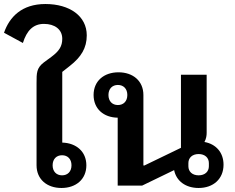

<svg xmlns="http://www.w3.org/2000/svg" viewBox="-56 -924 1168 956"><path d="M250 12C322 12 374 -31 374 -101C374 -169 324 -212 254 -214V-566L292 -596C348 -640 376 -685 376 -748C376 -844 291 -904 170 -904C52 -904 -9 -839 -36 -761L58 -710C77 -771 109 -805 163 -805C216 -805 254 -778 254 -731C254 -694 239 -670 200 -641L162 -613C126 -585 126 -561 126 -511V-101C126 -31 178 12 250 12ZM253 -51C225 -51 206 -70 206 -101C206 -132 225 -151 253 -151C281 -151 300 -132 300 -101C300 -70 281 -51 253 -51Z M933 12C1006 12 1057 -33 1057 -104C1057 -165 1019 -207 962 -217C971 -234 973 -249 973 -263V-552H845V-188L663 -100H658V-451C658 -521 606 -564 534 -564C462 -564 410 -521 410 -451C410 -382 460 -339 530 -338V0H652L811 -77C822 -22 869 12 933 12ZM933 -51C901 -51 882 -70 882 -96V-112C882 -138 901 -157 933 -157C965 -157 984 -138 984 -112V-96C984 -70 965 -51 933 -51ZM531 -401C503 -401 484 -420 484 -451C484 -482 503 -501 531 -501C559 -501 578 -482 578 -451C578 -420 559 -401 531 -401Z"/></svg>

Font: IBM Plex Thai Looped SemiBold
Style: Regular
Weight: 600
Designer: Mike Abbink, Paul van der Laan, Pieter van Rosmalen, Ben Mitchell, Mark Frömberg
Foundry: Bold Monday
Version: Version 1.0